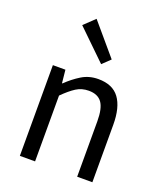

<svg xmlns="http://www.w3.org/2000/svg" viewBox="-156 -976 924 1080"><g transform="rotate(20 305.5 -436.0)"><path d="M92 0V-543H167L175 -465H178Q217 -503 261 -530Q305 -557 360 -557Q446 -557 486 -502.5Q526 -448 526 -344V0H435V-332Q435 -409 410.5 -443Q386 -477 332 -477Q290 -477 257 -456Q224 -435 183 -394V0ZM345 -641 170 -811 234 -872 392 -686Z"/></g></svg>

Font: Chiron Sans HK TT
Style: Regular
Weight: 400
Designer: Ryoko NISHIZUKA 西塚涼子 (kana, bopomofo & ideographs); Paul D. Hunt (Latin, Greek & Cyrillic); Sandoll Communications 산돌커뮤니
Foundry: Adobe
Version: Version 2.022;hotconv 1.0.109;makeotfexe 2.5.65596